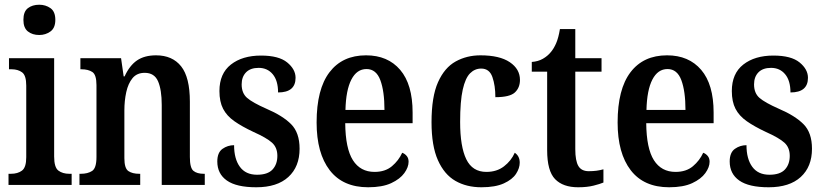

<svg xmlns="http://www.w3.org/2000/svg" viewBox="-20 -782 3484 812"><path d="M146 -634Q117 -634 98 -649Q79 -664 79 -698Q79 -733 98 -747.5Q117 -762 146 -762Q173 -762 193.5 -747.5Q214 -733 214 -698Q214 -664 193.5 -649Q173 -634 146 -634ZM16 0V-47H26Q55 -47 73 -60.5Q91 -74 91 -117V-420Q91 -463 73.5 -476Q56 -489 29 -489H18V-536H209V-120Q209 -74 227 -60.5Q245 -47 273 -47H283V0Z M316 0V-47H322Q351 -47 369.5 -59Q388 -71 388 -118V-422Q388 -466 370.5 -477.5Q353 -489 325 -489H320V-536H492L503 -459H507Q528 -505 559.5 -526.5Q591 -548 640 -548Q709 -548 746 -501.5Q783 -455 783 -352V-118Q783 -72 798 -59.5Q813 -47 842 -47H846V0H664V-338Q664 -402 648.5 -438Q633 -474 592 -474Q559 -474 540.5 -451.5Q522 -429 514 -392.5Q506 -356 506 -315V-113Q506 -70 523 -58.5Q540 -47 569 -47H573V0Z M1064 10Q980 10 939.5 -18.5Q899 -47 899 -99Q899 -137 921 -152.5Q943 -168 970 -168Q970 -110 994.5 -76.5Q1019 -43 1067 -43Q1112 -43 1132.5 -65Q1153 -87 1153 -123Q1153 -158 1130.5 -178.5Q1108 -199 1052 -224Q1003 -247 971 -269.5Q939 -292 923.5 -322Q908 -352 908 -397Q908 -471 956.5 -509Q1005 -547 1084 -547Q1159 -547 1194.5 -518Q1230 -489 1230 -453Q1230 -391 1156 -391Q1156 -441 1133.5 -468Q1111 -495 1074 -495Q1039 -495 1020.5 -476Q1002 -457 1002 -425Q1002 -388 1025 -368Q1048 -348 1107 -322Q1175 -293 1211 -257Q1247 -221 1247 -153Q1247 -77 1199.5 -33.5Q1152 10 1064 10Z M1537 10Q1430 10 1374.5 -62Q1319 -134 1319 -264Q1319 -405 1373.5 -476.5Q1428 -548 1528 -548Q1620 -548 1672.5 -486.5Q1725 -425 1725 -306V-261H1440Q1441 -154 1472.5 -104.5Q1504 -55 1564 -55Q1609 -55 1637.5 -79Q1666 -103 1681 -136Q1692 -132 1700 -122.5Q1708 -113 1708 -98Q1708 -75 1690 -50Q1672 -25 1634.5 -7.5Q1597 10 1537 10ZM1606 -317Q1606 -396 1588.5 -443Q1571 -490 1530 -490Q1489 -490 1466 -445.5Q1443 -401 1441 -317Z M2016 10Q1953 10 1906 -17Q1859 -44 1832 -104.5Q1805 -165 1805 -265Q1805 -373 1832.5 -434.5Q1860 -496 1907 -522Q1954 -548 2012 -548Q2093 -548 2136 -519Q2179 -490 2179 -444Q2179 -411 2157.5 -391Q2136 -371 2075 -371Q2075 -420 2062.5 -456Q2050 -492 2015 -492Q1988 -492 1968 -472Q1948 -452 1937 -403Q1926 -354 1926 -266Q1926 -162 1952 -108.5Q1978 -55 2037 -55Q2081 -55 2111.5 -78.5Q2142 -102 2157 -136Q2178 -122 2178 -94Q2178 -71 2162.5 -47Q2147 -23 2111 -6.5Q2075 10 2016 10Z M2425 10Q2361 10 2327.5 -24.5Q2294 -59 2294 -147V-479H2229V-520Q2256 -522 2276 -533.5Q2296 -545 2309 -561Q2322 -576 2332 -599Q2342 -622 2348 -659H2413V-536H2524V-479H2413V-151Q2413 -102 2426 -80Q2439 -58 2470 -58Q2488 -58 2503 -60Q2518 -62 2532 -66V-10Q2518 -4 2490.5 3Q2463 10 2425 10Z M2810 10Q2703 10 2647.5 -62Q2592 -134 2592 -264Q2592 -405 2646.5 -476.5Q2701 -548 2801 -548Q2893 -548 2945.5 -486.5Q2998 -425 2998 -306V-261H2713Q2714 -154 2745.5 -104.5Q2777 -55 2837 -55Q2882 -55 2910.5 -79Q2939 -103 2954 -136Q2965 -132 2973 -122.5Q2981 -113 2981 -98Q2981 -75 2963 -50Q2945 -25 2907.5 -7.5Q2870 10 2810 10ZM2879 -317Q2879 -396 2861.5 -443Q2844 -490 2803 -490Q2762 -490 2739 -445.5Q2716 -401 2714 -317Z M3231 10Q3147 10 3106.5 -18.5Q3066 -47 3066 -99Q3066 -137 3088 -152.5Q3110 -168 3137 -168Q3137 -110 3161.5 -76.5Q3186 -43 3234 -43Q3279 -43 3299.5 -65Q3320 -87 3320 -123Q3320 -158 3297.5 -178.5Q3275 -199 3219 -224Q3170 -247 3138 -269.5Q3106 -292 3090.5 -322Q3075 -352 3075 -397Q3075 -471 3123.5 -509Q3172 -547 3251 -547Q3326 -547 3361.5 -518Q3397 -489 3397 -453Q3397 -391 3323 -391Q3323 -441 3300.5 -468Q3278 -495 3241 -495Q3206 -495 3187.5 -476Q3169 -457 3169 -425Q3169 -388 3192 -368Q3215 -348 3274 -322Q3342 -293 3378 -257Q3414 -221 3414 -153Q3414 -77 3366.5 -33.5Q3319 10 3231 10Z"/></svg>

Font: Noto Serif Myanmar Cond SemBd
Style: Regular
Weight: 600
Width: 3
Designer: Ben Mitchell and the Monotype Design Team
Foundry: Monotype Imaging Inc.
Version: Version 2.106; ttfautohint (v1.8.4.7-5d5b)